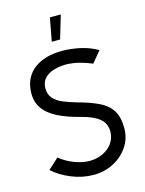

<svg xmlns="http://www.w3.org/2000/svg" viewBox="-133 -982 810 1071"><g transform="rotate(-15 272.0 -447.0)"><path d="M273 9Q207 9 144.5 -17Q82 -43 40 -81L101 -137Q138 -107 184 -89.5Q230 -72 271 -72Q312 -72 346.5 -88Q381 -104 402 -132.5Q423 -161 424 -199Q425 -247 390 -276Q355 -305 282 -323Q211 -341 158 -367.5Q105 -394 77 -435Q49 -476 54 -537Q61 -618 121.5 -661.5Q182 -705 281 -705Q329 -705 382.5 -693.5Q436 -682 483 -655L430 -591Q395 -606 358 -615.5Q321 -625 283 -626Q246 -626 212.5 -616.5Q179 -607 158 -585.5Q137 -564 136 -528Q136 -491 156 -468.5Q176 -446 210 -432Q244 -418 286 -406Q357 -387 405.5 -364Q454 -341 479 -303Q504 -265 504 -199Q504 -140 472.5 -93Q441 -46 388.5 -18.5Q336 9 273 9ZM238 -769H286L326 -903H263Z"/></g></svg>

Font: Kulim Park
Style: Regular
Weight: 400
Designer: Noponies / Dale Sattler
Foundry: Noponies
Version: Version 1.000; ttfautohint (v1.8.3)